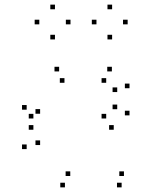

<svg xmlns="http://www.w3.org/2000/svg" viewBox="-20 -798 660 828"><path d="M504.5 10V-10H484.5V10ZM514.5 -39V-59H494.5V-39ZM283 -39V-59H263V-39ZM153 -172.5V-192.5H133V-172.5ZM153 -307.5V-327.5H133V-307.5ZM258 -441V-461H238V-441ZM438 -441V-461H418V-441ZM485.5 -401V-421H465.5V-401ZM485.5 -327V-347H465.5V-327ZM438 -287V-307H418V-287ZM124 -287V-307H104V-287ZM124 -238.5V-258.5H104V-238.5ZM470.5 -238.5V-258.5H450.5V-238.5ZM538.5 -300.5V-320.5H518.5V-300.5ZM538.5 -417.5V-437.5H518.5V-417.5ZM462.5 -490V-510H442.5V-490ZM235 -490V-510H215V-490ZM95 -325V-345H75V-325ZM95 -155V-175H75V-155ZM260 10V-10H240V10ZM284 -693V-713H264V-693ZM217 -758V-778H197V-758ZM149.5 -693V-713H129.5V-693ZM217 -628V-648H197V-628ZM530.5 -693V-713H510.5V-693ZM463.5 -758V-778H443.5V-758ZM396 -693V-713H376V-693ZM463.5 -628V-648H443.5V-628Z"/></svg>

Font: Monaspace Krypton Dots Var
Style: Regular
Weight: 400
Designer: Riley Cran and the Lettermatic Team
Version: Version 1.100 (Monaspace Krypton Dots)